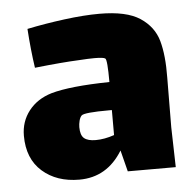

<svg xmlns="http://www.w3.org/2000/svg" viewBox="-42 -512 574 566"><g transform="rotate(-5 245.5 -229.0)"><path d="M315 0 299 -63Q253 12 171 12Q104 12 61.5 -25.5Q19 -63 19 -131Q19 -173 43.5 -204.5Q68 -236 111 -249Q167 -265 284 -267Q284 -333 278 -337Q273 -341 246 -341Q229 -341 199 -339Q151 -337 69 -328Q61 -382 57 -444Q110 -455 168 -462.5Q226 -470 272 -470Q352 -470 392 -443.5Q432 -417 444 -374Q456 -331 455 -265L454 -118L457 0ZM284 -110V-184H276Q202 -184 194 -176Q189 -171 186.5 -161Q184 -151 184 -142Q184 -118 195 -109Q206 -100 229 -100Q255 -100 284 -110Z"/></g></svg>

Font: Lalezar
Style: Regular
Weight: 400
Designer: Borna Izadpanah
Foundry: Borna Izadpanah
Version: Version 1.003